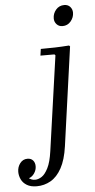

<svg xmlns="http://www.w3.org/2000/svg" viewBox="-180 -716 502 1013"><g transform="rotate(-5 71.0 -210.0)"><path d="M207 -465 212 -460 139 63Q129 134 105 177.5Q81 221 47 240.5Q13 260 -27 260Q-59 260 -79.5 247.5Q-100 235 -109 215.5Q-118 196 -118 176Q-118 150 -103 130.5Q-88 111 -64 111Q-45 111 -34.5 123Q-24 135 -24 154Q-24 174 -36 191.5Q-48 209 -65 214Q-51 225 -33 225Q-16 225 2 213.5Q20 202 36 170.5Q52 139 60 81L131 -420L126 -425H52L57 -460Q96 -460 131.5 -461Q167 -462 207 -465ZM182 -570Q163 -570 151 -583Q139 -596 139 -614Q139 -640 156 -660Q173 -680 200 -680Q220 -680 231.5 -667Q243 -654 243 -636Q243 -611 226 -590.5Q209 -570 182 -570Z"/></g></svg>

Font: Brygada 1918
Style: Italic
Weight: 400
Italic angle: -8°
Designer: Mateusz Machalski | Borys Kosmynka | Przemek Hoffer
Foundry: NIEPODLEGLA 2018
Version: Version 3.006